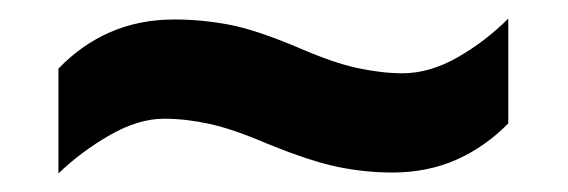

<svg xmlns="http://www.w3.org/2000/svg" viewBox="-20 -447 612 207"><path d="M268.3 -292Q231 -308 205.5 -313.5Q180 -319 157 -319Q129.3 -319 98.7 -301.5Q68 -284 43 -260V-373Q68 -399 99.2 -412.5Q130.5 -426 168 -426Q197 -426 226.5 -420.5Q256 -415 303.1 -395Q340 -379 366 -373.5Q392 -368 414 -368Q443 -368 473 -385Q503 -402 528 -427V-314Q503 -288.5 471.8 -274.7Q440.6 -261 403.1 -261Q374 -261 344.5 -267Q315 -273 268.3 -292Z"/></svg>

Font: Noto Sans Kannada
Style: Regular
Weight: 400
Designer: Jelle Bosma - Monotype Design Team
Foundry: Monotype Imaging Inc.
Version: Version 2.003